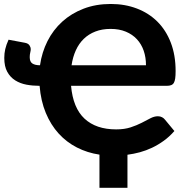

<svg xmlns="http://www.w3.org/2000/svg" viewBox="-20 -756 914 943"><path d="M176.5 -435.5Q185.5 -499 213.2 -554Q241 -609 285.5 -649.5Q330 -690 390.2 -713.2Q450.5 -736.5 524 -736.5Q593.5 -736.5 652 -714.2Q710.5 -692 753 -649.8Q795.5 -607.5 819 -546.2Q842.5 -485 842.5 -407Q842.5 -385 840.5 -371Q838.5 -357 833.8 -349Q829 -341 820.5 -337.8Q812 -334.5 799 -334.5H329Q338.5 -226 395.2 -173.2Q452 -120.5 550.5 -120.5Q591 -120.5 621.5 -130.5Q652 -140.5 675.8 -152.8Q699.5 -165 718.5 -175Q737.5 -185 755.5 -185Q767 -185 776 -180.2Q785 -175.5 790.5 -168L836.5 -112.5Q812 -84.5 784.2 -64.5Q756.5 -44.5 727 -30.5Q697.5 -16.5 667 -8.2Q636.5 0 606 4V166.5H468.5V3.5Q409 -5.5 358 -31.5Q307 -57.5 268.2 -100Q229.5 -142.5 205 -201.2Q180.5 -260 174.5 -334.5H173Q140.5 -334.5 109.8 -340.2Q79 -346 54.8 -361.2Q30.5 -376.5 15.8 -403Q1 -429.5 1 -471.5Q1 -494 5.8 -514.8Q10.5 -535.5 22 -561L102 -546Q118.5 -543 124.8 -533.2Q131 -523.5 131 -515.5Q131 -507.5 128.5 -497.5Q126 -487.5 126 -475Q126 -452.5 139.2 -444Q152.5 -435.5 176 -435.5ZM523.5 -614Q481.5 -614 448.5 -601.2Q415.5 -588.5 391.5 -565.2Q367.5 -542 352.5 -509Q337.5 -476 331.5 -435.5H697Q697 -474 685.8 -506.8Q674.5 -539.5 652.5 -563.2Q630.5 -587 598 -600.5Q565.5 -614 523.5 -614Z"/></svg>

Font: Lato Heavy
Style: Regular
Weight: 800
Designer: Lukasz Dziedzic
Foundry: tyPoland Lukasz Dziedzic
Version: Version 2.007; 2014-02-27